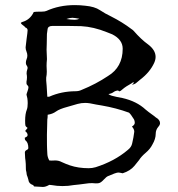

<svg xmlns="http://www.w3.org/2000/svg" viewBox="-20 -739 707 761"><path d="M86.9 -130.9 88.4 -131.3 87.9 -131.8ZM331.5 -72.3Q345.2 -72.3 358.9 -76.2Q434.1 -100.1 486.3 -144.5Q501 -155.8 503.9 -170.9Q509.3 -193.4 512.2 -216.8Q512.2 -227.5 502.9 -237.3Q514.2 -244.1 514.2 -252.4Q514.2 -259.3 511.2 -265.6Q498 -287.1 491.2 -292.5Q440.4 -311 383.8 -320.8Q372.1 -322.8 360.8 -324.7Q333.5 -331.1 317.9 -331.1Q302.2 -331.1 287.6 -327.1Q272.9 -323.2 247.1 -315.4Q215.8 -307.1 202.1 -297.1Q188.5 -287.1 168.9 -284.2V-280.8Q168.5 -276.4 168.5 -272.5Q168.5 -268.6 167.5 -265.1L166 -204.6Q166 -153.8 166.7 -146.5Q167.5 -139.2 167.5 -131.3Q167.5 -117.2 175.3 -103L184.6 -102.5L198.7 -103Q212.9 -103 224.6 -96.7Q240.2 -89.4 257.3 -83.5Q290.5 -72.3 331.5 -72.3ZM171.9 -355.5 175.8 -356Q223.1 -377 279.3 -377.4Q293 -377.4 303.7 -382.8Q360.4 -405.8 407.7 -437.5Q466.3 -472.7 466.3 -545.9Q466.3 -582 424.8 -603L403.8 -611.3Q350.6 -632.8 301.8 -635.3Q275.9 -636.2 250 -636.2H187.5Q169.9 -636.2 168.5 -622.6L166 -604.5Q166 -576.7 165.3 -564.9Q164.6 -553.2 164.6 -542Q165.5 -515.1 166 -507.3V-502.9Q164.6 -490.2 164.6 -478L165.5 -455.1Q165.5 -443.4 163.1 -431.2V-419.9Q164.6 -409.2 167.5 -355.5ZM275.9 -660.6Q285.6 -660.6 294.9 -664.6Q277.3 -668 267.1 -668.5Q255.9 -668.5 243.2 -663.6Q262.7 -660.6 275.9 -660.6ZM149.9 2Q144 2 115.2 0Q113.8 -1 112.3 -4.4Q111.3 -5.9 109.9 -5.9Q93.8 -11.2 92.3 -27.3Q91.3 -32.2 89.4 -37.1Q85.4 -45.4 85 -53.7Q85 -57.1 83.7 -60.5Q82.5 -64 82.5 -72.8Q82.5 -90.8 81.1 -101.6Q79.6 -106.9 78.6 -134.3Q78.6 -141.1 85.4 -144.3Q92.3 -147.5 92.3 -152.3Q92.3 -173.8 81.1 -182.6Q78.1 -185.1 78.1 -192.9Q82.5 -195.3 85.9 -197.3Q89.4 -199.2 89.4 -204.1Q89.4 -211.9 79.6 -219.7L89.4 -231.9Q81.5 -237.3 80.6 -242.2Q79.6 -247.1 79.6 -260.3Q79.6 -288.1 86.4 -304.7Q89.8 -313 89.8 -330.1Q89.8 -338.9 88.4 -349.6Q85 -361.3 85 -363.8Q85 -366.2 88.9 -377Q92.8 -387.7 92.8 -393.1Q92.8 -397.5 88.9 -400.9Q85 -404.3 85 -408.2V-415.5Q86.9 -424.3 86.9 -432.6Q86.9 -439.5 85.4 -446.8Q85.4 -456.5 87.9 -462.9Q89.4 -466.8 89.4 -470.2Q89.4 -474.1 86.9 -477.5Q82.5 -483.4 82.5 -489.3Q82.5 -497.6 85.4 -504.4Q88.4 -511.2 88.4 -518.6Q88.4 -526.4 85 -534.7Q81.5 -543 81.5 -551.3Q81.5 -556.2 85.4 -584.5Q89.4 -612.8 89.4 -619.1Q89.4 -627 80.1 -630.4Q78.1 -634.3 71 -638.9Q64 -643.6 62.5 -648.4Q66.4 -651.4 68.4 -651.9Q99.6 -660.6 113.8 -691.4Q118.2 -692.9 146 -692.9Q158.2 -692.9 164.1 -695.8Q214.8 -718.8 276.4 -718.8Q297.4 -718.8 317.9 -716.3Q355 -712.9 375.7 -699Q396.5 -685.1 420.4 -673.8Q464.8 -651.4 501.5 -623.5Q506.3 -620.6 509.8 -616.7Q539.6 -582.5 566.9 -563Q596.7 -540.5 596.7 -513.7Q596.7 -502.4 591.3 -490.2Q574.2 -452.6 535.6 -423.3Q523.9 -414.1 521 -411.1Q514.2 -404.8 502.9 -403.3L509.8 -409.7Q509.8 -412.1 508.3 -414.1L503.9 -410.2Q478 -396 465.3 -384.8Q458.5 -377.9 452.6 -377Q449.2 -379.9 447.8 -380.4Q437 -379.4 429.7 -373.8Q422.4 -368.2 409.7 -366.2Q416 -361.8 418.9 -361.1Q421.9 -360.4 423.8 -359.4Q443.8 -354 464.8 -350.6Q521.5 -337.9 557.1 -304.7Q568.8 -294.9 581.3 -286.1Q593.8 -277.3 597.2 -273.9Q614.3 -264.2 614.3 -251Q614.3 -243.7 607.4 -236.3Q597.2 -224.1 597.2 -209Q597.2 -188.5 584 -166Q575.2 -148.4 557.6 -133.5Q540 -118.7 531.2 -104.5L512.7 -81.5Q496.6 -62 466.3 -52.2Q453.6 -55.2 448.2 -55.2Q438 -54.2 408.2 -41Q401.9 -38.6 391.1 -26.9Q380.4 -15.1 372.1 -13.2Q367.7 -12.2 359.4 -12.2L345.2 -13.2Q331.5 -13.2 318.8 -11Q306.2 -8.8 294.2 -7.8Q282.2 -6.8 271.5 -5.4Q251.5 -1.5 227.5 -1.5Q206.1 -1.5 184.6 -5.4Q179.7 -5.4 175.3 -6.3Q161.1 2 149.9 2Z"/></svg>

Font: Kurland
Style: Regular
Weight: 400
Designer: GGBot
Version: 0.22